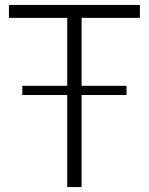

<svg xmlns="http://www.w3.org/2000/svg" viewBox="-20 -754 600 774"><path d="M309 -682V-408H490V-371H309V0H251V-371H70V-408H251V-682H16V-734H544V-682Z"/></svg>

Font: Exo Light
Style: Regular
Weight: 300
Designer: Natanael Gama
Foundry: Natanael Gama
Version: Version 1.500; ttfautohint (v1.6)